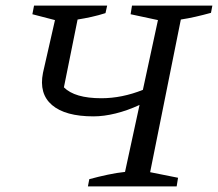

<svg xmlns="http://www.w3.org/2000/svg" viewBox="-20 -668 781 688"><path d="M295 0 300 -26Q333 -35 366 -42Q399 -49 428 -52L480 -292Q437 -272 394.5 -261.5Q352 -251 315 -251Q214 -251 166.5 -291.5Q119 -332 134 -407L177 -596L96 -617L102 -648H364L358 -621Q333 -613 308 -607.5Q283 -602 258 -598L209 -355Q248 -316 343 -316Q417 -316 492 -346L546 -596L448 -617L453 -648H741L736 -622Q707 -614 680.5 -608Q654 -602 628 -598L518 -51L618 -31L613 0Z"/></svg>

Font: Piazzolla SC
Style: Italic
Weight: 400
Italic angle: -11.3°
Designer: Juan Pablo del Peral
Foundry: Huerta Tipografica
Version: Version 1.330